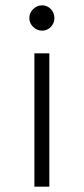

<svg xmlns="http://www.w3.org/2000/svg" viewBox="-20 -700 314 720"><path d="M138 -585Q119 -585 104.5 -599Q90 -613 90 -632Q90 -652 104.5 -666Q119 -680 138 -680Q157 -680 170.5 -666Q184 -652 184 -632Q184 -613 170.5 -599Q157 -585 138 -585ZM109 0V-500H165V0Z"/></svg>

Font: Inclusive Sans Light
Style: Regular
Weight: 300
Designer: Olivia King
Foundry: Olivia King
Version: Version 2.004